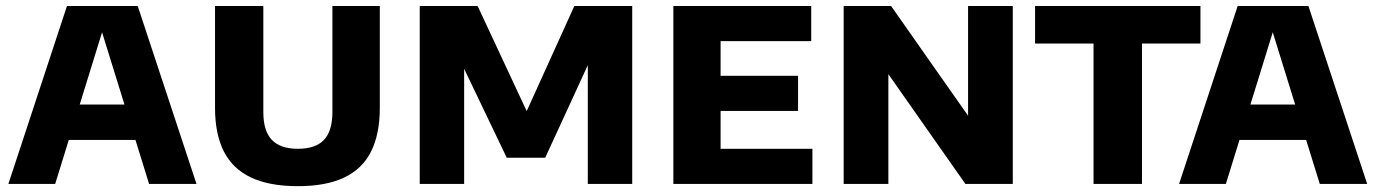

<svg xmlns="http://www.w3.org/2000/svg" viewBox="-20 -615 4600 642"><path d="M8 0 204 -595H440.5L637 0H478.5L313.5 -532H329L164.5 0ZM157 -147 191 -265.5H453L487 -147Z M976 7.5Q880 7.5 818.8 -21.8Q757.5 -51 728.2 -109.2Q699 -167.5 699 -254V-595H860.5V-240.5Q860.5 -177 889 -147.2Q917.5 -117.5 976 -117.5Q1035 -117.5 1063.2 -147.2Q1091.5 -177 1091.5 -240.5V-595H1250V-254Q1250 -167.5 1221.2 -109.2Q1192.5 -51 1131.8 -21.8Q1071 7.5 976 7.5Z M1383.5 0V-595H1577L1750 -224.5H1732.5L1900.5 -595H2094V0H1945.5V-459H1974L1803 -87.5H1674.5L1496.5 -459H1532V0Z M2231.5 0V-595H2692.5V-477.5H2389.5V-117.5H2696.5V0ZM2326.5 -244V-361.5H2648.5V-244Z M2801 0V-595H2959.5L3240.5 -194.5H3217V-595H3366.5V0H3208L2927 -400.5H2950.5V0Z M3636.5 0V-469.5H3441V-595H3994V-469.5H3798.5V0Z M3922.5 0 4118.5 -595H4355L4551.5 0H4393L4228 -532H4243.5L4079 0ZM4071.5 -147 4105.5 -265.5H4367.5L4401.5 -147Z"/></svg>

Font: Encode Sans SC
Style: Bold
Weight: 700
Version: Version 3.002